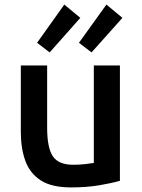

<svg xmlns="http://www.w3.org/2000/svg" viewBox="-20 -808 621 839"><path d="M291 11Q206 11 158.5 -19.5Q111 -50 91 -104.5Q71 -159 71 -231V-522H186V-250Q186 -162 211 -125Q236 -88 300 -88Q328 -88 353 -91Q378 -94 390 -96V-522H504V-18Q470 -8 414.5 1.5Q359 11 291 11ZM380 -579 325 -621 445 -788 515 -730ZM197 -579 142 -621 261 -788 331 -730Z"/></svg>

Font: Ubuntu Sans SemiBold
Style: Regular
Weight: 600
Designer: Dalton Maag Ltd
Foundry: Dalton Maag Ltd
Version: Version 1.006; ttfautohint (v1.8.4.7-5d5b)